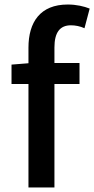

<svg xmlns="http://www.w3.org/2000/svg" viewBox="-20 -830 417 850"><path d="M31 -458H106V0H221V-458H332V-551H221V-620C221 -686 245 -718 294 -718C313 -718 335 -714 354 -705L377 -792C352 -802 318 -810 280 -810C158 -810 106 -732 106 -619V-550L31 -544Z"/></svg>

Font: GenYoGothic2 TW M
Style: Regular
Weight: 500
Version: Version 2.100;PS 2.1;hotconv 16.6.51;makeotf.lib2.5.65220 DE